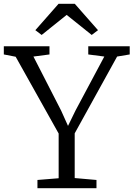

<svg xmlns="http://www.w3.org/2000/svg" viewBox="-29 -985 699 1005"><path d="M278 -52V-286L53 -688L-9 -700V-743H230V-700L146 -689L291 -406L327 -326L366 -406L517 -689L433 -700V-743H650V-700L584 -689L362 -287V-53L476 -43V0H167V-43ZM189 -802 156 -827 277.5 -965H362.5L484 -827L451 -802L320 -907Z"/></svg>

Font: Merriweather Light
Style: Regular
Weight: 300
Designer: Eben Sorkin
Foundry: Eben Sorkin
Version: Version 2.100